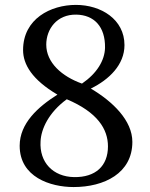

<svg xmlns="http://www.w3.org/2000/svg" viewBox="-20 -736 602 772"><path d="M480.5 -554.7C480.5 -658.2 386.2 -716.3 285.2 -716.3C184.1 -716.3 72.8 -660.6 72.8 -534.7C72.8 -476.6 109.4 -415.5 210.9 -355.5C132.8 -306.2 59.1 -240.2 59.1 -149.9C59.1 -23.9 182.6 16.1 275.9 16.1C399.4 16.1 512.2 -39.6 512.2 -165.5C512.2 -251.5 433.6 -327.6 345.2 -379.9C418.9 -416 480.5 -475.6 480.5 -554.7ZM248.5 -336.9C372.1 -284.7 414.1 -216.8 414.1 -147.5C414.1 -68.8 364.3 -22.5 277.8 -23.9C193.4 -25.4 137.7 -83 143.1 -168C145.5 -217.8 175.8 -283.7 248.5 -336.9ZM166 -556.6C166 -618.2 208 -678.7 287.1 -677.2C357.9 -675.8 403.8 -629.4 402.3 -543.5C400.9 -492.7 369.6 -440.9 309.6 -399.9C228.5 -428.7 166 -484.4 166 -556.6Z"/></svg>

Font: Parastoo
Style: Regular
Weight: 400
Foundry: Saber Rastikerdar (saber.rastikerdar@gmail.com)
Version: Version 2.0.1